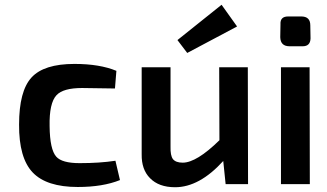

<svg xmlns="http://www.w3.org/2000/svg" viewBox="-20 -772 1373 805"><path d="M483 -17Q411 12 306 12Q175 12 117 -49Q59 -110 60 -250Q60 -390 112 -447Q164 -504 292 -504Q398 -504 468 -475L462 -401Q359 -403 324 -403Q245 -403 217 -373Q186 -340 188 -243Q189 -145 216 -115Q240 -88 314 -88Q398 -88 464 -98Z M724 -604 909 -752 974 -661 765 -550ZM1020 0H926L916 -97Q816 13 714 13Q646 13 609 -25Q573 -61 574 -125V-490H695V-157Q694 -120 705 -105Q717 -90 746 -90Q804 -90 900 -184L899 -490H1019Z M1243 -703Q1281 -703 1281 -666L1282 -611Q1281 -578 1249 -578H1194Q1156 -578 1155 -616L1156 -670Q1154 -703 1188 -703ZM1158 0V-490H1278L1279 0Z"/></svg>

Font: Taylor Sans Upright Semi Bold
Style: Regular
Weight: 600
Italic angle: -8°
Designer: Natanael Gama
Version: Version 1.001 September 8, 2015